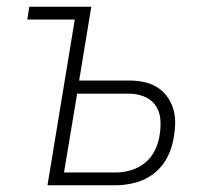

<svg xmlns="http://www.w3.org/2000/svg" viewBox="-20 -550 640 570"><path d="M121 0 202 -492H61L67 -530H251L215 -311H362Q384 -311 405 -307Q426 -303 444 -292.5Q462 -282 474.5 -265.5Q487 -249 493.5 -229.5Q500 -210 500 -187.5Q500 -165 496 -144Q492 -114 478 -85.5Q464 -57 439.5 -37Q415 -17 384.5 -8.5Q354 0 324 0ZM170 -38H324Q347 -38 370 -45Q393 -52 411.5 -67.5Q430 -83 440.5 -105Q451 -127 454 -150Q458 -173 456 -196.5Q454 -220 441 -238Q428 -256 406.5 -264Q385 -272 362 -272H209Z"/></svg>

Font: Iosevka Curly XLtExObl
Style: Regular
Weight: 200
Width: 7
Italic angle: -9°
Monospace: yes
Designer: Belleve Invis
Foundry: Belleve Invis
Version: Version 11.0.1; ttfautohint (v1.8.3)